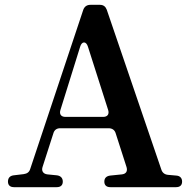

<svg xmlns="http://www.w3.org/2000/svg" viewBox="-20 -768 784 795"><path d="M13 -16C13 -1 22 7 38 7H215C231 7 240 -1 240 -16C240 -31 231 -40 216 -42L176 -46C159 -48 151 -60 156 -76L201 -216C205 -230 215 -237 229 -237H430C444 -237 455 -230 459 -216L504 -76C509 -59 502 -48 485 -46L436 -41C421 -39 412 -31 412 -16C412 -1 421 7 437 7H709C725 7 734 -1 734 -16C734 -31 725 -40 710 -41L676 -44C662 -45 652 -53 648 -66L422 -728C417 -741 408 -748 394 -748H354C340 -748 330 -741 325 -728L105 -68C101 -55 92 -49 78 -47L36 -42C21 -40 13 -31 13 -16ZM230 -312 312 -575C319 -598 337 -598 344 -575L428 -312C433 -295 425 -284 407 -284H251C233 -284 225 -295 230 -312Z"/></svg>

Font: 寒蝉锦书宋Pro Soft
Style: Regular
Weight: 700
Designer: 寒蝉锦书宋{Warren} 思源宋体{Ryoko NISHIZUKA 西塚涼子 (kana & ideographs); Frank Grießhammer (Latin, Greek & Cyrillic); Wenlong ZHANG 
Foundry: Adobe & ChillType
Version: Version 2.000;Glyphs 3.1.1 (3135)